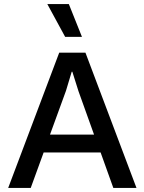

<svg xmlns="http://www.w3.org/2000/svg" viewBox="-20 -917 705 937"><path d="M380 -737H298L211 -897H316ZM533 0 471 -173H193L130 0H20L269 -660H397L646 0ZM224 -260H439L363 -472L333 -567H330L302 -474Z"/></svg>

Font: Elaine Sans Medium
Style: Regular
Weight: 500
Designer: Wei Huang
Foundry: Wei Huang
Version: Version 2.001;December 24, 2019;FontCreator 12.0.0.2547 64-b